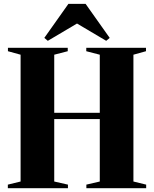

<svg xmlns="http://www.w3.org/2000/svg" viewBox="-20 -996 815 1016"><path d="M89 -35.5V-706.5L22 -725V-743H338.5V-725L267 -706.5V-399H508V-706.5L436.5 -725V-743H752.5V-725L686 -706.5V-35.5L753.5 -19V0H437V-19L508 -35.5V-366H267V-35.5L339.5 -19V0H21.5V-19ZM233 -780 214.5 -795.5 342 -975.5H433L560.5 -795.5L542 -780L387.5 -871.5Z"/></svg>

Font: Merriweather 144pt ExtraBold
Style: Regular
Weight: 800
Version: Version 2.100